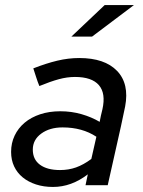

<svg xmlns="http://www.w3.org/2000/svg" viewBox="-20 -734 565 761"><path d="M24 0ZM190 7Q153 7 122.5 -3Q92 -13 70 -31Q48 -49 36 -74.5Q24 -100 24 -132Q24 -167 38 -196.5Q52 -226 77.5 -247.5Q103 -269 139 -281Q175 -293 219 -293Q263 -293 303 -281.5Q343 -270 375 -251Q377 -264 380 -276Q383 -288 386 -301Q400 -364 372 -396.5Q344 -429 277 -429Q246 -429 213 -420Q180 -411 136 -393Q129 -410 123.5 -427.5Q118 -445 112 -463Q163 -483 207 -493.5Q251 -504 294 -504Q395 -504 444 -453Q493 -402 476 -312Q460 -234 442 -156Q424 -78 407 0H319Q321 -11 323.5 -21.5Q326 -32 328 -43Q263 7 190 7ZM110 -141Q110 -102 138.5 -81Q167 -60 218 -60Q252 -60 281.5 -70.5Q311 -81 342 -104L362 -192Q306 -229 228 -229Q177 -229 143.5 -204.5Q110 -180 110 -141ZM395 -714H511L345 -589H263Z"/></svg>

Font: Rosa Sans
Style: Italic
Weight: 400
Italic angle: -12°
Designer: Pentagram / MCKL
Foundry: Pentagram / MCKL
Version: Version 1.005;September 16, 2019;FontCreator 11.5.0.2425 64-